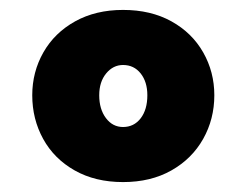

<svg xmlns="http://www.w3.org/2000/svg" viewBox="-20 -772 497 387"><path d="M45 -580Q45 -627 67.5 -666.5Q90 -706 131.5 -729Q173 -752 228 -752Q284 -752 325.5 -729Q367 -706 389.5 -666.5Q412 -627 412 -580Q412 -532 389.5 -492Q367 -452 325.5 -428.5Q284 -405 228 -405Q172 -405 130.5 -428.5Q89 -452 67 -492Q45 -532 45 -580ZM277 -580Q277 -607 263.5 -624Q250 -641 228 -641Q208 -641 194 -624Q180 -607 180 -580Q180 -552 193.5 -534Q207 -516 228 -516Q250 -516 263.5 -533.5Q277 -551 277 -580Z"/></svg>

Font: Be Vietnam Black
Style: Regular
Weight: 900
Designer: Lam Bao; Tony Le; Vietanh Nguyen
Foundry: Yellow Type Foundry
Version: Version 5.000